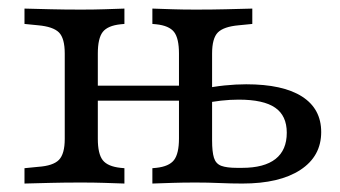

<svg xmlns="http://www.w3.org/2000/svg" viewBox="-20 -434 804 454"><path d="M171.8 -2.4Q131.5 -2.4 100.8 -1.6Q70.2 -0.8 37.9 0V-36.3L70.2 -39.5Q105.6 -41.9 119.4 -56Q133.1 -70.2 133.1 -105.6V-307.3Q133.1 -343.5 119.4 -357.3Q105.6 -371 70.2 -374.2L37.9 -377.4V-413.7Q70.2 -412.9 100.8 -412.1Q131.5 -411.3 171.8 -411.3Q202.4 -411.3 226.2 -412.1Q250 -412.9 274.2 -413.7V-377.4L265.3 -376.6Q234.7 -373.4 223 -358.5Q211.3 -343.5 211.3 -307.3V-105.6Q211.3 -70.2 223 -55.2Q234.7 -40.3 265.3 -37.1L274.2 -36.3V0Q250 -0.8 226.2 -1.6Q202.4 -2.4 171.8 -2.4ZM403.2 -206.5V-307.3Q403.2 -343.5 391.5 -358.5Q379.8 -373.4 349.2 -376.6L340.3 -377.4V-413.7Q364.5 -412.9 388.3 -412.1Q412.1 -411.3 442.7 -411.3Q483.1 -411.3 513.7 -412.1Q544.4 -412.9 576.6 -413.7V-377.4L544.4 -374.2Q508.9 -371 495.2 -357.3Q481.5 -343.5 481.5 -307.3V-206.5ZM182.3 -196V-231.5H432.3V-196ZM442.7 -2.4Q412.1 -2.4 388.3 -1.6Q364.5 -0.8 340.3 0V-36.3L349.2 -37.1Q379.8 -40.3 391.5 -55.6Q403.2 -71 403.2 -106.5V-206.5H481.5V-102.4Q481.5 -75 485.9 -60.9Q490.3 -46.8 503.2 -41.9Q516.1 -37.1 540.3 -37.1H552.4Q604.8 -37.1 631.5 -58.1Q658.1 -79 658.1 -120.2Q658.1 -160.5 630.6 -179.4Q603.2 -198.4 544.4 -198.4Q524.2 -198.4 502.4 -196Q480.6 -193.5 457.3 -188.7V-223.4Q483.1 -229 510.5 -231.9Q537.9 -234.7 562.1 -234.7Q649.2 -234.7 694.4 -205.6Q739.5 -176.6 739.5 -121.8Q739.5 -64.5 690.3 -32.3Q641.1 0 553.2 0Q526.6 0 499.2 -1.2Q471.8 -2.4 442.7 -2.4Z"/></svg>

Font: Playfair 9pt
Style: Regular
Weight: 400
Designer: Claus Eggers Sørensen
Foundry: Claus Eggers Sørensen
Version: Version 2.203